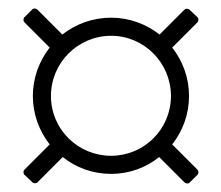

<svg xmlns="http://www.w3.org/2000/svg" viewBox="-20 -612 526 456"><path d="M129 -239C160 -214 200 -199 244 -199C287 -199 327 -214 358 -239L418 -179C421 -176 427 -175 430 -178L449 -197C452 -200 452 -206 449 -209L389 -269C414 -301 429 -341 429 -384C429 -427 414 -467 389 -499L449 -559C452 -562 452 -568 449 -571L430 -589C427 -592 421 -592 418 -589L359 -530C327 -555 287 -570 244 -570C200 -570 160 -555 128 -530L69 -589C66 -592 60 -593 57 -590L38 -571C35 -568 35 -562 38 -559L98 -499C73 -467 58 -427 58 -384C58 -341 73 -301 98 -269L38 -209C35 -206 35 -200 38 -197L57 -179C60 -176 66 -176 69 -179ZM244 -242C165 -242 101 -305 101 -384C101 -463 165 -527 244 -527C322 -527 386 -463 386 -384C386 -305 322 -242 244 -242Z"/></svg>

Font: Shippori Mincho OTF
Style: Regular
Weight: 400
Designer: FONTDASU
Foundry: FONTDASU / Google Inc. / but / Adobe
Version: Version 3.300;hotconv 1.0.109;makeotfexe 2.5.65596